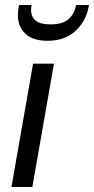

<svg xmlns="http://www.w3.org/2000/svg" viewBox="-20 -752 378 772"><path d="M26 0 113 -496H197L110 0ZM171 -588Q111 -588 81.5 -617Q52 -646 52 -691Q52 -702 53 -711Q54 -720 57 -732H107Q106 -727 105.5 -722Q105 -717 105 -712Q105 -684 123.5 -669Q142 -654 183 -654Q231 -654 255 -674.5Q279 -695 286 -732H338L335 -718Q323 -663 281 -625.5Q239 -588 171 -588Z"/></svg>

Font: Rethink Sans
Style: Italic
Weight: 400
Italic angle: -10°
Designer: The Rethink Sans project authors (Hans Thiessen). DM Sans designed by Colophon Foundry.
Foundry: Rethink Communications LLC
Version: Version 1.001